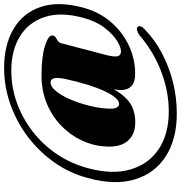

<svg xmlns="http://www.w3.org/2000/svg" viewBox="7 -748 880 934"><g transform="rotate(-90 447.0 -281.0)"><path d="M555 -63.5Q514.5 -63.5 495.2 -81.8Q476 -100 476 -132Q476 -145.5 479 -167Q450 -114 412.5 -88.5Q375 -63 318 -63Q260 -63 228.2 -100.2Q196.5 -137.5 201.5 -207Q204 -265.5 229.8 -321.2Q255.5 -377 301 -421.8Q346.5 -466.5 409 -492.8Q471.5 -519 547 -519Q639 -519 691.2 -502Q743.5 -485 741.5 -467Q740 -455.5 732.2 -450.2Q724.5 -445 716 -440.2Q707.5 -435.5 704 -424L650 -218.5Q636.5 -169.5 640 -151Q643.5 -132.5 664.5 -132.5Q685.5 -132.5 717.8 -153.2Q750 -174 780.8 -215Q811.5 -256 827.5 -316.5Q857 -425.5 831.2 -503.8Q805.5 -582 737.2 -624Q669 -666 570.5 -666Q488 -666 412 -638.2Q336 -610.5 272.2 -560.5Q208.5 -510.5 163 -442.5Q117.5 -374.5 96 -293.5Q64 -175.5 89.5 -87Q115 1.5 188.2 50.8Q261.5 100 373 100Q469.5 100 566 63.2Q662.5 26.5 744.5 -44Q756 -51.5 767 -54.2Q778 -57 784 -50.5Q789 -44.5 784.8 -34.5Q780.5 -24.5 769.5 -15.5Q722.5 30.5 658 65.2Q593.5 100 518 119.5Q442.5 139 361 139Q238.5 139 155.2 86.5Q72 34 41.8 -63.2Q11.5 -160.5 48 -293.5Q70.5 -380 122.2 -454.2Q174 -528.5 246.2 -583.8Q318.5 -639 405 -670Q491.5 -701 584 -701Q694.5 -701 772.2 -655.8Q850 -610.5 879.8 -524.5Q909.5 -438.5 877 -317Q856.5 -240 808 -183Q759.5 -126 693.8 -94.8Q628 -63.5 555 -63.5ZM386 -201.5Q383.5 -167.5 390.2 -154.5Q397 -141.5 407.5 -141.5Q437.5 -141.5 470.5 -212.2Q503.5 -283 530 -403.5Q537 -436.5 533.5 -455.8Q530 -475 513 -475Q492.5 -475 471 -448.8Q449.5 -422.5 431.2 -380.8Q413 -339 400.8 -291.5Q388.5 -244 386 -201.5Z"/></g></svg>

Font: Fraunces 72pt S000 Black
Style: Italic
Weight: 900
Italic angle: -16°
Version: Version 1.000; ttfautohint (v1.8.3)